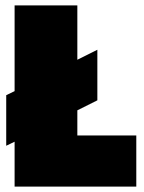

<svg xmlns="http://www.w3.org/2000/svg" viewBox="-20 -690 533 710"><path d="M34 -670H266V-469L340 -506V-319L266 -282V-189H484V0H34V-166L3 -151V-338L34 -353Z"/></svg>

Font: Titillium Web Black
Style: Regular
Weight: 900
Version: Version 1.002;PS 35.000;hotconv 1.0.70;makeotf.lib2.5.55311